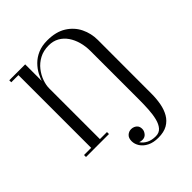

<svg xmlns="http://www.w3.org/2000/svg" viewBox="-275 -913 1327 1327"><g transform="rotate(-45 388.0 -250.0)"><path d="M489 260Q441 260 408 243.2Q375 226.5 358 200.2Q341 174 341 146Q341 115 358 99.5Q375 84 398 84Q410.5 84 423.2 89.2Q436 94.5 444.8 106.2Q453.5 118 453.5 138Q453.5 157 439.2 174.8Q425 192.5 400 192.5Q385.5 192.5 372.2 187Q359 181.5 350.5 171.2Q342 161 342 146H361Q361 169 375.5 190.5Q390 212 417.2 226Q444.5 240 483.5 240Q517.5 240 537 217.5Q556.5 195 566 157.5Q575.5 120 578.2 73.8Q581 27.5 581 -20V-496Q581 -542.5 569.5 -584.2Q558 -626 535.5 -658.5Q513 -691 480 -709.5Q447 -728 404.5 -728Q352 -728 313 -707Q274 -686 248.2 -653Q222.5 -620 209.5 -583.5Q196.5 -547 196.5 -515.5H184Q184 -540.5 192 -572.2Q200 -604 217.2 -636.8Q234.5 -669.5 262.2 -697.5Q290 -725.5 329.5 -742.5Q369 -759.5 421 -759.5Q506 -759.5 561.2 -724.8Q616.5 -690 643.8 -634Q671 -578 671 -514.5L670.5 11.5Q670.5 60 662.2 104.8Q654 149.5 634 184.5Q614 219.5 578.8 239.8Q543.5 260 489 260ZM41 0V-19.5H265.5V0ZM111 0V-730.5H41V-750H196.5V0Z"/></g></svg>

Font: Bodoni Moda SC
Style: Regular
Weight: 400
Designer: Owen Earl
Foundry: indestructible type
Version: Version 2.005